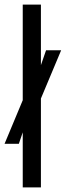

<svg xmlns="http://www.w3.org/2000/svg" viewBox="-20 -820 288 840"><path d="M79.5 0V-241L62.5 -191H0L79.5 -381.5V-800H159V-535L181.5 -600H247.5L159 -389V0Z"/></svg>

Font: Big Shoulders Text Thin
Style: Regular
Weight: 400
Version: Version 2.002